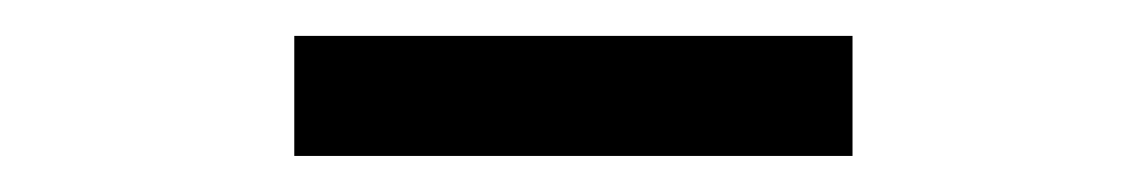

<svg xmlns="http://www.w3.org/2000/svg" viewBox="-20 -687 639 107"><path d="M144 -600.1V-667H455.1V-600.1Z"/></svg>

Font: Quantico
Style: Regular
Weight: 400
Designer: Matt Desmond
Foundry: MADtype
Version: Version 2.002